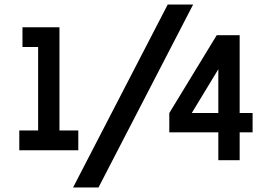

<svg xmlns="http://www.w3.org/2000/svg" viewBox="-20 -793 1143 846"><path d="M65 0ZM325 -218V-131H65V-218H148V-586H79V-673H242V-218ZM719 -773H831L414 33H302ZM1093 -210H1036V-87H942V-210H726V-295L935 -638H1036V-295H1093ZM942 -295V-488L825 -295Z"/></svg>

Font: Biryani
Style: Bold
Weight: 700
Designer: Dan Reynolds and Mathieu Reguer
Foundry: Dan Reynolds and Mathieu Reguer
Version: Version 1.004; ttfautohint (v1.1) -l 5 -r 5 -G 72 -x 0 -D la